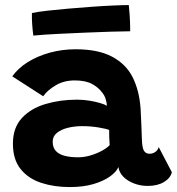

<svg xmlns="http://www.w3.org/2000/svg" viewBox="-20 -730 698 758"><path d="M255 8.5Q193.5 8.5 142.5 -8.2Q91.5 -25 61.2 -62.8Q31 -100.5 31 -163Q31 -225.5 66.2 -263.8Q101.5 -302 159.2 -319.2Q217 -336.5 283.5 -336.5Q309.5 -336.5 333.5 -332.5Q357.5 -328.5 375.8 -323Q394 -317.5 402 -312.5Q401.5 -325.5 396.8 -340Q392 -354.5 383.5 -364.5Q368.5 -385 342.8 -398.8Q317 -412.5 275 -412.5Q232.5 -412.5 200 -393.2Q167.5 -374 150.5 -350L28.5 -428.5Q51 -460.5 89.2 -484.5Q127.5 -508.5 176.2 -522Q225 -535.5 278.5 -535.5Q367 -535.5 422 -506.5Q477 -477.5 503.5 -425.5Q516 -400.5 524 -370.5Q532 -340.5 535 -301.5Q537 -268 538 -239Q539 -210 540 -184Q541 -146 548.5 -134.5Q556 -123 570 -123Q583 -123 593.2 -130.2Q603.5 -137.5 606.5 -149.5L658.5 -50Q653 -27 627.5 -11.5Q602 4 563 4Q534.5 4 509 -5.8Q483.5 -15.5 467 -32.2Q450.5 -49 447.5 -70.5Q439.5 -51.5 414 -33.2Q388.5 -15 348.5 -3.2Q308.5 8.5 255 8.5ZM288.5 -109Q312 -109 336.8 -116.2Q361.5 -123.5 381.8 -134.5Q402 -145.5 413 -157Q412 -172.5 411.2 -189Q410.5 -205.5 411 -217Q400 -221.5 369.2 -226.8Q338.5 -232 305 -232Q274.5 -232 248 -225.5Q221.5 -219 204.8 -205.5Q188 -192 188 -170.5Q188 -147.5 200.5 -134Q213 -120.5 235.5 -114.8Q258 -109 288.5 -109ZM494 -606.5Q465.5 -606.5 419 -605Q372.5 -603.5 317.5 -601.2Q262.5 -599 208.2 -596.2Q154 -593.5 111.5 -589.5Q108.5 -612.5 107 -634.8Q105.5 -657 106 -678.5Q129 -683.5 167.2 -687.8Q205.5 -692 250.8 -696Q296 -700 341.5 -703.2Q387 -706.5 425.8 -708.2Q464.5 -710 488.5 -710Q490 -698.5 492 -668.8Q494 -639 494 -606.5Z"/></svg>

Font: Grandstander Thin
Style: Bold
Weight: 700
Version: Version 1.200